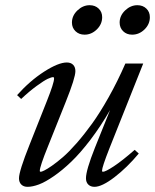

<svg xmlns="http://www.w3.org/2000/svg" viewBox="-20 -704 594 735"><path d="M485.8 -571.3Q464.8 -571.3 451.4 -584.5Q438 -597.7 438 -617.7Q438 -644 459 -664.1Q480 -684.1 505.9 -684.1Q526.9 -684.1 540.3 -671.1Q553.7 -658.2 553.7 -638.2Q553.7 -611.3 533.2 -591.3Q512.7 -571.3 485.8 -571.3ZM303.7 -571.3Q282.7 -571.3 269 -584.5Q255.4 -597.7 255.4 -617.7Q255.4 -644 276.4 -664.1Q297.4 -684.1 323.2 -684.1Q344.2 -684.1 357.7 -671.1Q371.1 -658.2 371.1 -638.2Q371.1 -611.3 350.6 -591.3Q330.1 -571.3 303.7 -571.3ZM85.4 11.2Q70.3 11.2 61.5 2.4Q52.7 -6.3 52.7 -21.5Q52.7 -48.8 93.3 -150.4L159.7 -317.9Q187 -386.7 187 -403.3Q187 -408.7 183.6 -408.7Q176.8 -408.7 162.6 -402.1Q148.4 -395.5 120.6 -375.2Q92.8 -355 61 -325.2L45.4 -339.8Q94.2 -394.5 148.9 -429.7Q203.6 -464.8 235.8 -464.8Q251 -464.8 259.8 -456.1Q268.6 -447.3 268.6 -431.6Q268.6 -406.2 231.9 -314.5L163.6 -143.6Q132.3 -66.4 132.3 -49.8Q132.3 -46.4 136.2 -46.4Q139.2 -46.4 149.4 -51.3Q159.7 -56.2 179 -69.6Q198.2 -83 221.2 -102.8Q244.1 -122.6 273.4 -156Q302.7 -189.5 332.5 -230.7Q362.3 -272 396 -331.8Q429.7 -391.6 460 -460.9H528.3L398.4 -134.8Q370.6 -64 370.6 -50.8Q370.6 -46.4 374 -46.4Q383.8 -46.4 416 -67.6Q448.2 -88.9 495.6 -130.4L511.2 -116.2Q466.3 -62.5 418.2 -25.6Q370.1 11.2 341.8 11.2Q326.7 11.2 317.9 2.4Q309.1 -6.3 309.1 -21.5Q309.1 -52.2 343.3 -138.2L401.4 -282.7Q365.2 -220.2 326.2 -168.9Q287.1 -117.7 252.9 -85Q218.8 -52.2 186.3 -29.8Q153.8 -7.3 129.2 2Q104.5 11.2 85.4 11.2Z"/></svg>

Font: Elstob 6pt
Style: Italic
Weight: 400
Italic angle: -20°
Designer: Peter S. Baker
Version: Version 1.015